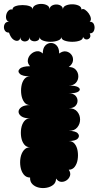

<svg xmlns="http://www.w3.org/2000/svg" viewBox="-69 -944 504 983"><path d="M85 -35Q65 -35 52.5 -50.5Q40 -66 36 -89.5Q32 -113 36 -136Q40 -159 52.5 -174.5Q65 -190 85 -190Q66 -190 54.5 -205Q43 -220 39.5 -242Q36 -264 39.5 -286Q43 -308 54.5 -323Q66 -338 85 -338Q55 -338 40.5 -348.5Q26 -359 26 -372Q26 -385 40.5 -395.5Q55 -406 85 -406Q66 -406 55 -421Q44 -436 40.5 -458Q37 -480 40.5 -502Q44 -524 55 -538.5Q66 -553 85 -553Q46 -553 32.5 -566Q19 -579 32.5 -592Q46 -605 85 -605Q71 -620 73.5 -637Q76 -654 89 -666.5Q102 -679 119 -681.5Q136 -684 150 -670Q150 -697 162.5 -710.5Q175 -724 192 -724Q209 -724 221.5 -710.5Q234 -697 234 -670Q253 -684 270 -680.5Q287 -677 297 -663.5Q307 -650 304.5 -632.5Q302 -615 283 -601Q307 -601 319.5 -586.5Q332 -572 332 -553Q332 -534 319.5 -520Q307 -506 283 -506Q321 -506 333.5 -496Q346 -486 333.5 -476Q321 -466 283 -466Q306 -466 317 -454.5Q328 -443 328 -428Q328 -413 317 -401.5Q306 -390 283 -390Q312 -390 326.5 -372.5Q341 -355 341 -332Q341 -309 326.5 -291.5Q312 -274 283 -274Q318 -274 329.5 -261Q341 -248 329.5 -235Q318 -222 283 -222Q302 -222 313.5 -207.5Q325 -193 328.5 -171Q332 -149 328.5 -127Q325 -105 313.5 -90Q302 -75 283 -75Q294 -59 289.5 -44.5Q285 -30 272 -21Q259 -12 244 -13Q229 -14 218 -30Q218 -10 204.5 1.5Q191 13 170.5 17Q150 21 130 16.5Q110 12 97 -1Q84 -14 85 -35ZM-23 -777Q-40 -777 -46 -791Q-52 -805 -46 -819Q-40 -833 -23 -833Q-34 -836 -37 -847Q-40 -858 -36.5 -870.5Q-33 -883 -24.5 -890.5Q-16 -898 -5 -895Q-5 -907 10.5 -912.5Q26 -918 46.5 -918Q67 -918 82.5 -912.5Q98 -907 98 -895Q98 -910 111.5 -917Q125 -924 142 -924Q159 -924 172 -917Q185 -910 185 -895Q185 -908 195.5 -914.5Q206 -921 219.5 -921Q233 -921 243 -914.5Q253 -908 253 -895Q253 -909 267.5 -915.5Q282 -922 300.5 -922Q319 -922 333.5 -915.5Q348 -909 348 -895Q356 -901 366.5 -894Q377 -887 385.5 -875Q394 -863 396 -851Q398 -839 390 -833Q407 -833 412.5 -818Q418 -803 412.5 -788Q407 -773 390 -773Q397 -760 391 -751Q385 -742 374 -742Q363 -742 356 -755Q356 -742 339.5 -736Q323 -730 301 -730Q279 -730 262 -736Q245 -742 245 -755Q245 -743 228 -736.5Q211 -730 189 -730Q167 -730 150.5 -736.5Q134 -743 134 -755Q134 -740 121 -735Q108 -730 95 -735Q82 -740 82 -755Q82 -740 70 -734.5Q58 -729 46.5 -734.5Q35 -740 35 -755Q35 -740 24 -736Q13 -732 -0.5 -741.5Q-14 -751 -23 -777Z"/></svg>

Font: Rubik Bubbles
Style: Regular
Weight: 400
Designer: Hubert and Fischer, NaN
Foundry: Hubert and Fischer, NaN
Version: Version 2.200